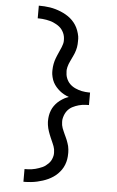

<svg xmlns="http://www.w3.org/2000/svg" viewBox="-64 -876 652 1071"><g transform="rotate(5 262.5 -340.0)"><path d="M109 153V82Q119 82 129 81.5Q139 81 149.5 79.5Q160 78 169.5 75.5Q179 73 189 69.5Q199 66 208 62Q217 58 225 52Q233 46 240.5 38.5Q248 31 253 22.5Q258 14 261.5 2.5Q265 -9 265 -16V-25Q265 -34 263.5 -42.5Q262 -51 259 -59Q256 -67 252.5 -75Q249 -83 245.5 -91Q242 -99 238.5 -107Q235 -115 232 -123Q229 -131 226 -139.5Q223 -148 221 -156.5Q219 -165 217.5 -175Q216 -185 216 -191V-198Q216 -213 218.5 -227.5Q221 -242 226.5 -256Q232 -270 240.5 -282Q249 -294 259.5 -304Q270 -314 285 -323.5Q300 -333 309 -336L320 -340Q306 -345 293 -352Q280 -359 268.5 -368.5Q257 -378 247.5 -389Q238 -400 231 -413Q224 -426 220 -443Q216 -460 216 -470V-482Q216 -491 217 -499.5Q218 -508 219.5 -516.5Q221 -525 223.5 -533.5Q226 -542 229 -550Q232 -558 235.5 -566Q239 -574 242.5 -582Q246 -590 249.5 -598Q253 -606 256.5 -614Q260 -622 262.5 -632Q265 -642 265 -648V-655Q265 -665 263 -675Q261 -685 256.5 -694.5Q252 -704 246 -712Q240 -720 232 -726.5Q224 -733 215 -738Q206 -743 197 -747Q188 -751 178 -753.5Q168 -756 158 -758Q148 -760 136 -761Q124 -762 118 -762H109V-833Q125 -833 141 -832Q157 -831 172.5 -828.5Q188 -826 203.5 -821.5Q219 -817 233.5 -811Q248 -805 262 -797Q276 -789 288 -779Q300 -769 310 -756.5Q320 -744 327 -730Q334 -716 339 -698Q344 -680 344 -669V-655Q344 -646 343.5 -637.5Q343 -629 341.5 -620.5Q340 -612 337.5 -603.5Q335 -595 332 -587Q329 -579 325 -571Q321 -563 317.5 -555Q314 -547 310 -539Q306 -531 303 -523Q300 -515 297.5 -505Q295 -495 295 -490V-482Q295 -472 296.5 -462.5Q298 -453 301.5 -444Q305 -435 310 -427Q315 -419 321.5 -412.5Q328 -406 336 -400.5Q344 -395 353 -391Q362 -387 371 -384Q380 -381 389.5 -379Q399 -377 410 -376Q421 -375 428 -375H436V-305Q426 -305 416.5 -304.5Q407 -304 397.5 -302.5Q388 -301 379 -298.5Q370 -296 361 -292.5Q352 -289 343.5 -284.5Q335 -280 327.5 -273.5Q320 -267 314.5 -259.5Q309 -252 305 -243.5Q301 -235 298 -224Q295 -213 295 -207V-198Q295 -189 296.5 -180.5Q298 -172 301 -164Q304 -156 307.5 -148Q311 -140 314.5 -132Q318 -124 322 -116Q326 -108 329 -100Q332 -92 335 -83.5Q338 -75 340 -67Q342 -59 343 -48.5Q344 -38 344 -33V-25Q344 -9 341.5 6.5Q339 22 333 37.5Q327 53 318 66Q309 79 298 90Q287 101 273.5 110Q260 119 246 125.5Q232 132 216.5 137Q201 142 185.5 145.5Q170 149 151.5 151Q133 153 123 153Z"/></g></svg>

Font: Iosevka Pride
Style: Regular
Weight: 400
Monospace: yes
Designer: Belleve Invis
Foundry: Belleve Invis
Version: Version 30.3.1; ttfautohint (v1.8.4)